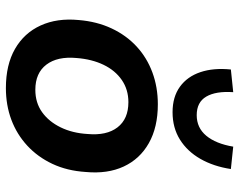

<svg xmlns="http://www.w3.org/2000/svg" viewBox="-100 -702 812 652"><g transform="rotate(90 306.0 -376.0)"><path d="M279 10Q200 10 146 -21Q92 -52 66.5 -108Q41 -164 48 -237Q53 -299 76.5 -349Q100 -399 138 -434Q176 -469 226 -487.5Q276 -506 334 -506Q412 -506 466 -475.5Q520 -445 545.5 -390Q571 -335 564 -261Q560 -198 536.5 -148Q513 -98 474.5 -62.5Q436 -27 386.5 -8.5Q337 10 279 10ZM285 -90Q329 -90 361 -113Q393 -136 412.5 -176Q432 -216 435 -267Q441 -332 412.5 -369Q384 -406 327 -406Q284 -406 251.5 -383.5Q219 -361 200 -321.5Q181 -282 177 -230Q171 -165 199.5 -127.5Q228 -90 285 -90ZM361 -556Q309 -556 274.5 -581Q240 -606 225 -650.5Q210 -695 216 -754L293 -762Q289 -703 308 -670.5Q327 -638 371 -638Q414 -638 441 -670.5Q468 -703 478 -762L554 -754Q545 -695 519.5 -650.5Q494 -606 454 -581Q414 -556 361 -556Z"/></g></svg>

Font: Nunito Sans 9pt
Style: Bold Italic
Weight: 700
Italic angle: -9°
Version: Version 3.101;gftools[0.9.27]